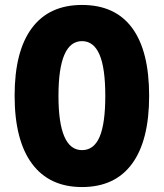

<svg xmlns="http://www.w3.org/2000/svg" viewBox="-20 -745 661 775"><path d="M582 -358Q582 -178 513 -84Q444 10 311 10Q179 10 109 -84.5Q39 -179 39 -359Q39 -538 108.5 -631.5Q178 -725 311 -725Q445 -725 513.5 -632Q582 -539 582 -358ZM216 -358Q216 -139 311 -139Q359 -139 382 -192.5Q405 -246 405 -358Q405 -471 381.5 -525Q358 -579 311 -579Q216 -579 216 -358Z"/></svg>

Font: Noto Sans Khmer UI ExtraCondensed Black
Style: Regular
Weight: 900
Width: 2
Designer: Danh Hong and the Monotype Design Team
Foundry: Monotype Imaging Inc.
Version: Version 2.002; ttfautohint (v1.8.4.7-5d5b)